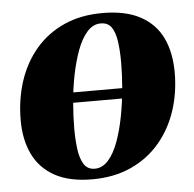

<svg xmlns="http://www.w3.org/2000/svg" viewBox="-44 -573 636 631"><g transform="rotate(-5 274.0 -257.0)"><path d="M365.5 -242H181L186 -276H369.5ZM316 -527.5Q392 -527.5 440.8 -501.2Q489.5 -475 512.8 -426.8Q536 -378.5 536 -312Q536 -245.5 516.5 -186.5Q497 -127.5 458.5 -82.2Q420 -37 364 -11.5Q308 14 236 14Q161 14 112.8 -12.5Q64.5 -39 41.2 -87.2Q18 -135.5 18 -199Q18 -268 37.5 -327.8Q57 -387.5 95.2 -432.5Q133.5 -477.5 189 -502.5Q244.5 -527.5 316 -527.5ZM307.5 -494Q282 -494 262.5 -471.8Q243 -449.5 229.5 -412.8Q216 -376 207.2 -331.8Q198.5 -287.5 194.8 -241.8Q191 -196 191 -157.5Q191 -120 195.2 -88.5Q199.5 -57 211.5 -38.5Q223.5 -20 247 -20Q272.5 -20 292 -42.2Q311.5 -64.5 325 -101.8Q338.5 -139 347 -183.8Q355.5 -228.5 359.5 -274.2Q363.5 -320 363.5 -359Q363.5 -400.5 359 -430.8Q354.5 -461 342.8 -477.5Q331 -494 307.5 -494Z"/></g></svg>

Font: Merriweather 120pt Black
Style: Italic
Weight: 900
Italic angle: -7.8°
Version: Version 2.101